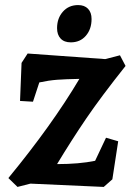

<svg xmlns="http://www.w3.org/2000/svg" viewBox="-20 -723 533 757"><path d="M293 -412Q238 -411 205 -408.5Q172 -406 135 -398L110 -322L59 -325L65 -475L89 -512L395 -490L453 -505L475 -463Q378 -341 320.5 -256.5Q263 -172 205 -76Q292 -76 355 -89L398 -180L446 -166L423 -16L389 14L100 1L49 14L13 -21Q185 -230 293 -412ZM205 -612Q205 -651 228 -677Q251 -703 288 -703Q313 -703 327 -688.5Q341 -674 341 -648Q341 -608 318.5 -582Q296 -556 259 -556Q233 -556 219 -571Q205 -586 205 -612Z"/></svg>

Font: Andada Pro ExtraBold
Style: Italic
Weight: 800
Italic angle: -6.99998°
Designer: Carolina Giovagnoli
Foundry: Huerta Tipografica
Version: Version 3.005; ttfautohint (v1.8.4)